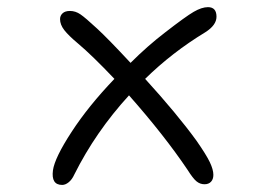

<svg xmlns="http://www.w3.org/2000/svg" viewBox="-20 -587 740 540"><path d="M154.8 -66.9Q123.5 -66.9 128.9 -107.9Q133.8 -143.1 181.2 -215.8Q228.5 -288.6 301.8 -365.2Q238.8 -431.6 199.2 -464.8Q172.9 -486.8 160.9 -502.2Q148.9 -517.6 148.9 -533.2Q148.9 -543 156 -549.6Q163.1 -556.2 176.8 -556.2Q192.4 -556.2 206.3 -546.6Q220.2 -537.1 252.9 -506.8Q283.2 -479 347.2 -410.2Q395 -458 444.8 -496.1Q502 -540.5 524.7 -553.7Q547.4 -566.9 564.9 -566.9Q588.9 -566.9 588.9 -540Q588.9 -516.1 557.1 -496.1Q463.9 -439.5 388.2 -365.2Q477.1 -267.6 532.2 -191.9Q560.1 -151.9 570.1 -130.9Q580.1 -109.9 580.1 -95.2Q580.1 -83 573.5 -75.9Q566.9 -68.8 555.2 -68.8Q542.5 -68.8 532.5 -77.1Q522.5 -85.4 507.8 -108.9Q442.4 -206.1 342.8 -318.8Q249 -216.3 189 -96.2Q182.6 -82 173.3 -74.5Q164.1 -66.9 154.8 -66.9Z"/></svg>

Font: Shantell Sans Normal
Style: Regular
Weight: 300
Designer: Stephen Nixon, Anya Danilova, Shantell Martin
Foundry: Arrow Type
Version: Version 1.006;[559af2be0]